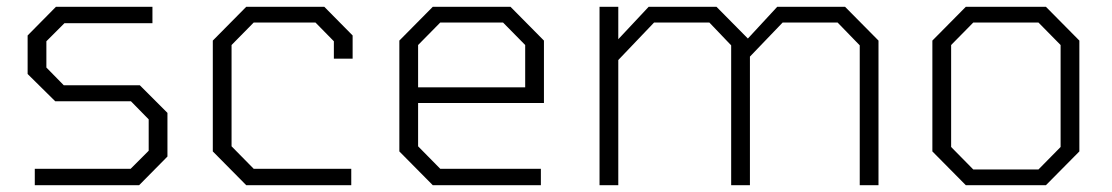

<svg xmlns="http://www.w3.org/2000/svg" viewBox="-20 -543 3260 563"><path d="M82 0V-48H363L416 -101V-193L364 -246H142L61 -326V-439L144 -523H427V-475H169L116 -422V-345L167 -293H390L471 -212V-84L388 0Z M702 0 604 -99V-424L702 -523H931L1014 -439V-371H959V-422L905 -477H724L659 -411V-114L724 -48H1010V0Z M1249 0 1151 -99V-424L1249 -523H1477L1575 -424V-241H1206V-114L1271 -48H1566V0ZM1206 -287H1520V-411L1455 -477H1271L1206 -411Z M1738 0V-523H1793V-428L1882 -523H2081L2173 -430L2259 -523H2458L2556 -424V0H2501V-410L2436 -477H2275L2179 -377V0H2124V-410L2060 -477H1898L1793 -367V0Z M2812 0 2714 -99V-424L2812 -523H3047L3145 -424V-99L3047 0ZM2834 -46H3025L3090 -112V-411L3025 -477H2834L2769 -411V-112Z"/></svg>

Font: Tomorrow Light
Style: Regular
Weight: 300
Designer: Tony de Marco, Monica Rizzolli
Foundry: Just in Type
Version: Version 2.002